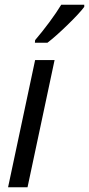

<svg xmlns="http://www.w3.org/2000/svg" viewBox="-20 -789 375 809"><path d="M14 0 128 -536H210L96 0ZM127 -609H180Q214 -635 264 -683.5Q314 -732 335 -760V-769H238Q218 -736 188 -695.5Q158 -655 128 -620Z"/></svg>

Font: Noto Sans UI SemiCondensed
Style: Italic
Weight: 400
Width: 4
Italic angle: -12°
Designer: Monotype Design Team
Foundry: Monotype Imaging Inc.
Version: Version 1.901